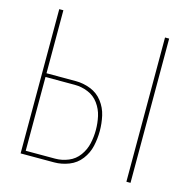

<svg xmlns="http://www.w3.org/2000/svg" viewBox="-107 -840 935 945"><g transform="rotate(15 360.0 -367.5)"><path d="M619 0H640V-735H619ZM80 0H251Q289 0 326 -14.5Q363 -29 387 -60.5Q411 -92 419.5 -130Q428 -168 428 -207Q428 -246 419.5 -284Q411 -322 387 -353.5Q363 -385 326 -399.5Q289 -414 251 -414H101V-735H80ZM251 -19H101V-395H251Q285 -395 318 -381.5Q351 -368 372 -339Q393 -310 400.5 -276Q408 -242 408 -207Q408 -172 400.5 -138Q393 -104 372 -75Q351 -46 318 -32.5Q285 -19 251 -19Z"/></g></svg>

Font: Iosevka Sparkle Thin
Style: Regular
Weight: 100
Designer: Belleve Invis
Foundry: Belleve Invis
Version: Version 4.5.0; ttfautohint (v1.8.3)